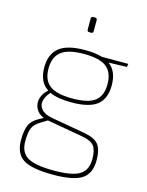

<svg xmlns="http://www.w3.org/2000/svg" viewBox="-130 -758 806 1050"><g transform="rotate(15 272.5 -233.0)"><path d="M275 -592H265Q253 -592 253 -604V-666Q253 -678 265 -678H275Q287 -678 287 -666V-604Q287 -592 275 -592ZM513 -462 410 -459Q459 -423 459 -343Q459 -267 414.5 -231.5Q370 -196 269 -196Q191 -196 146 -217Q123 -192 116.5 -165.5Q110 -139 128 -117Q146 -95 188 -87L381 -53Q442 -42 463.5 -13.5Q485 15 485 74Q485 150 437 181Q389 212 274 212Q154 212 105.5 181Q57 150 57 74Q57 20 70 -10.5Q83 -41 122 -62L146 -75Q112 -89 99.5 -117Q87 -145 96 -174.5Q105 -204 131 -226Q77 -260 77 -343Q77 -418 122.5 -455Q168 -492 269 -492Q327 -492 366 -480H516ZM397 -248Q435 -278 435 -343Q435 -408 397 -439Q359 -470 269 -470Q179 -470 140 -439Q101 -408 101 -343Q101 -278 140 -248Q179 -218 269 -218Q359 -218 397 -248ZM172 -68 138 -47Q103 -27 92 -1.5Q81 24 81 74Q81 138 124.5 163.5Q168 189 274 189Q376 189 418.5 163Q461 137 461 74Q461 24 443.5 0.5Q426 -23 374 -32L175 -67Z"/></g></svg>

Font: Exo 2.0 Thin
Style: Regular
Weight: 250
Designer: Natanael Gama
Version: Version 1.001;PS 001.001;hotconv 1.0.70;makeotf.lib2.5.58329